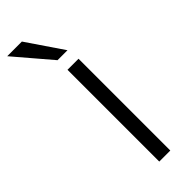

<svg xmlns="http://www.w3.org/2000/svg" viewBox="-289 -731 750 750"><g transform="rotate(-45 86.0 -355.5)"><path d="M80 0V-507H141V0ZM32 -711 134 -561H79L-49 -711Z"/></g></svg>

Font: Hind Variable Light
Style: Regular
Weight: 300
Designer: Manushi Parikh, Satya Rajpurohit
Foundry: Indian Type Foundry
Version: Version 3.000